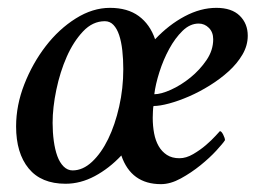

<svg xmlns="http://www.w3.org/2000/svg" viewBox="-20 -463 670 489"><path d="M247 -409Q216 -409 191.5 -383Q167 -357 150 -318.5Q133 -280 123.5 -234.5Q114 -189 114 -150Q114 -126 117 -104Q120 -82 126 -65.5Q132 -49 142 -39Q152 -29 165 -29Q191 -29 214.5 -51Q238 -73 255.5 -109Q273 -145 283.5 -191.5Q294 -238 294 -287Q294 -312 291.5 -334.5Q289 -357 283.5 -373.5Q278 -390 269 -399.5Q260 -409 247 -409ZM373 -223Q390 -223 415.5 -234.5Q441 -246 465 -265.5Q489 -285 506 -310Q523 -335 523 -363Q523 -381 512 -392Q501 -403 486 -403Q464 -403 445 -384.5Q426 -366 411 -338.5Q396 -311 386 -279.5Q376 -248 373 -223ZM531 -443Q570 -443 590.5 -423Q611 -403 611 -372Q611 -347 597.5 -324Q584 -301 562.5 -281.5Q541 -262 514.5 -245.5Q488 -229 461.5 -217.5Q435 -206 411 -199.5Q387 -193 371 -193Q370 -191 369.5 -179Q369 -167 369 -163Q369 -142 372.5 -123.5Q376 -105 384 -91Q392 -77 405 -68.5Q418 -60 437 -60Q454 -60 472 -70.5Q490 -81 504.5 -93.5Q519 -106 529 -117Q539 -128 540 -129Q544 -129 548.5 -120Q553 -111 553 -106Q548 -98 531 -79.5Q514 -61 490.5 -42Q467 -23 440.5 -8.5Q414 6 390 6Q314 6 289 -67Q258 -34 221.5 -14.5Q185 5 147 5Q85 5 53 -34Q21 -73 21 -141Q21 -195 42 -248.5Q63 -302 96.5 -345.5Q130 -389 173 -416Q216 -443 260 -443Q305 -443 333.5 -422Q362 -401 375 -363Q410 -400 450.5 -421.5Q491 -443 531 -443Z"/></svg>

Font: Vermiglione Medium
Style: Italic
Weight: 500
Italic angle: -11°
Version: Version 1.000